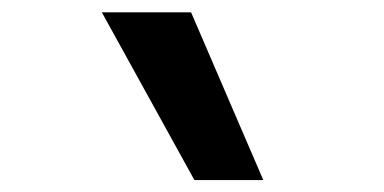

<svg xmlns="http://www.w3.org/2000/svg" viewBox="-20 -815 626 313"><path d="M296.9 -521.5 146 -794.9H291.5L409.2 -521.5Z"/></svg>

Font: Cascadia Code SemiBold
Style: Regular
Weight: 600
Monospace: yes
Designer: Aaron Bell
Foundry: Saja Typeworks
Version: Version 2404.023; ttfautohint (v1.8.4)